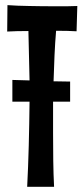

<svg xmlns="http://www.w3.org/2000/svg" viewBox="-20 -720 325 742"><path d="M251 -327.1H185.1V-208Q185.1 -151.9 185.8 -99.4Q186.5 -46.9 189 2H85Q88.9 -72.8 91.1 -156.7Q93.3 -240.7 94.2 -327.1H27.8V-411.1L94.2 -409.2L89.8 -600.1Q66.4 -600.1 45.4 -599.6Q24.4 -599.1 7.8 -598.1L8.8 -700.2Q26.4 -698.7 48.3 -698Q70.3 -697.3 94.5 -696.8Q118.7 -696.3 144 -696Q169.4 -695.8 193.8 -695.8Q218.3 -695.8 240 -695.8Q261.7 -695.8 278.8 -696.8L275.9 -599.1Q260.3 -600.1 240 -600.6Q219.7 -601.1 196.8 -601.1Q192.9 -555.2 190.7 -506.3Q188.5 -457.5 187 -405.8L251 -404.8Z"/></svg>

Font: Mouse Memoirs
Style: Regular
Weight: 400
Version: Version 1.000